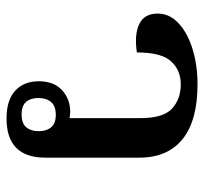

<svg xmlns="http://www.w3.org/2000/svg" viewBox="-38 -560 610 573"><g transform="rotate(90 266.5 -274.0)"><path d="M334 11Q279 11 251 -15Q223 -41 223 -85Q223 -130 249.5 -154.5Q276 -179 314 -179Q324 -179 333 -177V-389Q333 -457 304.5 -483Q276 -509 232 -509Q190 -509 163.5 -480Q137 -451 137 -378Q84 -370 52.5 -385Q21 -400 21 -440Q21 -476 50.5 -503Q80 -530 128 -544.5Q176 -559 232 -559Q340 -559 395.5 -514.5Q451 -470 451 -385V-105Q451 11 334 11ZM322 -34Q349 -34 360.5 -48Q372 -62 372 -85Q372 -108 360.5 -122Q349 -136 323 -136Q297 -136 285 -122Q273 -108 273 -84Q273 -61 284.5 -47.5Q296 -34 322 -34Z"/></g></svg>

Font: Noto Serif Thai SemiBold
Style: Regular
Weight: 600
Designer: Monotype Design Team
Foundry: Monotype Imaging Inc.
Version: Version 2.001; ttfautohint (v1.8.4.7-5d5b)